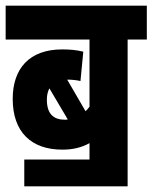

<svg xmlns="http://www.w3.org/2000/svg" viewBox="-20 -642 540 680"><path d="M66 -77V18H432V-502H500V-622H0V-502H297V-264C293 -258 288 -253 283 -248L218 -360C236 -360 252 -358 265 -355L275 -459C251 -465 227 -467 200 -467C84 -467 25 -399 25 -292C25 -175 90 -112 201 -112C237 -112 268 -119 297 -135V-77ZM146 -289C146 -305 149 -318 155 -329L220 -219C217 -218 213 -218 210 -218C172 -218 146 -236 146 -289Z"/></svg>

Font: Noto Sans Devanagari UI ExtraCondensed ExtraBold
Style: Regular
Weight: 800
Width: 2
Designer: Jelle Bosma - Monotype Design Team
Foundry: Monotype Imaging Inc.
Version: Version 2.003